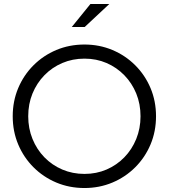

<svg xmlns="http://www.w3.org/2000/svg" viewBox="-20 -935 849 966"><path d="M405 11Q329 11 263.5 -16.5Q198 -44 148.5 -93.5Q99 -143 71.5 -208.5Q44 -274 44 -350Q44 -426 71.5 -491.5Q99 -557 148.5 -606.5Q198 -656 263.5 -683.5Q329 -711 405 -711Q480 -711 545.5 -683.5Q611 -656 660.5 -606.5Q710 -557 737.5 -491.5Q765 -426 765 -350Q765 -274 737.5 -208.5Q710 -143 660.5 -93.5Q611 -44 545.5 -16.5Q480 11 405 11ZM405 -60Q465 -60 516 -82Q567 -104 605.5 -143.5Q644 -183 665.5 -236Q687 -289 687 -350Q687 -412 665.5 -464.5Q644 -517 605.5 -556.5Q567 -596 516 -618Q465 -640 405 -640Q345 -640 293.5 -618Q242 -596 203.5 -556.5Q165 -517 143.5 -464.5Q122 -412 122 -350Q122 -289 143.5 -236Q165 -183 203.5 -143.5Q242 -104 293.5 -82Q345 -60 405 -60ZM341 -799 435 -915H530L406 -799Z"/></svg>

Font: Red Hat Display Variable
Style: Regular
Weight: 400
Designer: Pentagram, MCKL
Foundry: Pentagram, MCKL
Version: Version 1.021